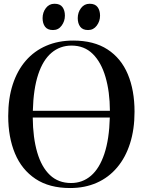

<svg xmlns="http://www.w3.org/2000/svg" viewBox="-20 -962 739 994"><path d="M343 11.5Q235 11.5 163.8 -36Q92.5 -83.5 57.5 -167.5Q22.5 -251.5 22.5 -361Q22.5 -452.5 46 -524.8Q69.5 -597 113.5 -647.8Q157.5 -698.5 219.8 -725.2Q282 -752 359 -752Q466 -752 536.5 -706.2Q607 -660.5 641.8 -577.5Q676.5 -494.5 676.5 -383.5Q676.5 -292.5 653.2 -219.5Q630 -146.5 586.2 -94.8Q542.5 -43 481 -15.8Q419.5 11.5 343 11.5ZM348 -14.5Q407 -14.5 451 -52.2Q495 -90 520.2 -165.5Q545.5 -241 548.5 -353.5H149.5Q150.5 -248.5 172.8 -172.8Q195 -97 238.5 -55.8Q282 -14.5 348 -14.5ZM150 -388.5H549Q548.5 -487 526.2 -563.2Q504 -639.5 460.2 -682.8Q416.5 -726 350.5 -726Q291 -726 246.8 -688.8Q202.5 -651.5 177.8 -576.8Q153 -502 150 -388.5ZM254 -806.5Q226 -806.5 213.2 -823.8Q200.5 -841 200.5 -868Q200.5 -898 217.5 -920.2Q234.5 -942.5 261.5 -942.5H262.5Q291 -942.5 303.5 -925.2Q316 -908 316 -881Q316 -852.5 299.2 -829.5Q282.5 -806.5 255 -806.5ZM435.5 -806.5Q408 -806.5 395.2 -823.8Q382.5 -841 382.5 -868Q382.5 -898 399.5 -920.2Q416.5 -942.5 443.5 -942.5H444.5Q472.5 -942.5 485.2 -925.2Q498 -908 498 -881Q498 -852.5 481 -829.5Q464 -806.5 436.5 -806.5Z"/></svg>

Font: Merriweather 144pt Medium
Style: Regular
Weight: 500
Version: Version 2.100